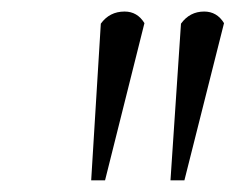

<svg xmlns="http://www.w3.org/2000/svg" viewBox="-20 -722 406 331"><path d="M137.2 -411.1 153.8 -681.2Q168.9 -702.1 194.8 -702.1Q216.8 -702.1 229 -682.1L161.1 -411.1ZM273.9 -411.1 292 -681.2Q307.1 -702.1 332 -702.1Q354 -702.1 366.2 -682.1L297.9 -411.1Z"/></svg>

Font: Dihjauti S
Style: Bold Italic
Weight: 700
Italic angle: -9°
Designer: T. Christopher White
Version: Version 3.0.0